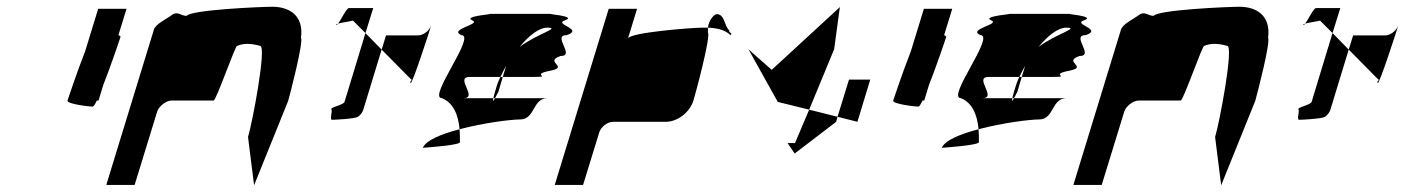

<svg xmlns="http://www.w3.org/2000/svg" viewBox="-20 -736 4164 569"><path d="M180 -438C177 -428 244 -420 255 -420C257 -420 262 -427 267 -438H272L286 -484C309 -542 335 -620 337 -626C338 -628 335 -630 331 -632L355 -710H271L232 -583C209 -525 182 -444 180 -438Z M295 -188H379L446 -406C451 -421 472 -438 488 -438H613C621 -438 679 -607 683 -600C701 -608 723 -608 751 -600C771 -600 728 -372 715 -330L733 -187L834 -437C839 -454 880 -612 872 -624C881 -692 835 -716 787 -716C755 -716 546 -707 533 -689C516 -689 506 -704 490 -692C474 -680 441 -665 436 -648Z M976 -662C977 -661 980 -663 982 -666C979 -665 975 -663 976 -662ZM982 -666C991 -678 1007 -712 1014 -712H1086L1063 -638L1026 -675C1010 -671 991 -669 982 -666ZM962 -412C966 -406 956 -381 964 -381C973 -381 1032 -384 1041 -390C1049 -396 1055 -404 1057 -412L1111 -589L1063 -638L1001 -434C998 -425 958 -418 962 -412ZM1111 -589 1124 -631H1218C1234 -631 1252 -644 1258 -661C1254 -647 1201 -484 1197 -490C1192 -497 1207 -500 1199 -500ZM1258 -661V-662Z M1233 -298C1247 -299 1350 -306 1343 -316C1343 -329 1343 -341 1342 -353C1289 -339 1243 -321 1233 -298ZM1290 -445C1245 -445 1393 -632 1347 -632C1308 -650 1409 -664 1379 -676C1350 -689 1457 -695 1429 -695H1616C1588 -695 1693 -689 1655 -676C1618 -664 1712 -650 1660 -632C1614 -632 1687 -570 1641 -570C1589 -552 1671 -538 1609 -526C1548 -514 1622 -508 1559 -508H1470L1480 -541C1474 -530 1468 -519 1463 -508H1372C1326 -508 1399 -445 1353 -445H1442C1439 -433 1443 -437 1447 -445H1603C1557 -445 1567 -382 1521 -382C1495 -382 1413 -372 1342 -353C1338 -398 1322 -432 1290 -445ZM1450 -474C1446 -460 1443 -451 1442 -445H1447C1451 -453 1457 -464 1457 -464L1470 -508H1463C1457 -496 1453 -485 1450 -474ZM1520 -597C1570 -635 1644 -654 1602 -654C1577 -654 1547 -630 1520 -597Z M1624 -188H1708L1756 -344C1761 -360 1780 -375 1797 -375H1953C1988 -375 2024 -403 2035 -438C2040 -454 2087 -627 2078 -640V-654H2060C2032 -654 1847 -640 1841 -622L1868 -710H1784ZM2078 -654C2081 -678 2097 -694 2104 -694C2128 -694 2126 -660 2141 -646C2139 -638 2153 -638 2145 -632C2129 -647 2106 -653 2078 -654Z M2198 -590 2267 -529 2469 -715 2452 -590 2378 -411 2285 -434ZM2314 -312 2335 -281 2458 -375 2462 -390 2378 -411 2336 -312ZM2462 -390 2496 -500H2559L2521 -375Z M2627 -438C2624 -428 2691 -420 2702 -420C2704 -420 2709 -427 2714 -438H2719L2733 -484C2756 -542 2782 -620 2784 -626C2785 -628 2782 -630 2778 -632L2802 -710H2718L2679 -583C2656 -525 2629 -444 2627 -438Z M2771 -298C2785 -299 2888 -306 2881 -316C2881 -329 2881 -341 2880 -353C2827 -339 2781 -321 2771 -298ZM2828 -445C2783 -445 2931 -632 2885 -632C2846 -650 2947 -664 2917 -676C2888 -689 2995 -695 2967 -695H3154C3126 -695 3231 -689 3193 -676C3156 -664 3250 -650 3198 -632C3152 -632 3225 -570 3179 -570C3127 -552 3209 -538 3147 -526C3086 -514 3160 -508 3097 -508H3008L3018 -541C3012 -530 3006 -519 3001 -508H2910C2864 -508 2937 -445 2891 -445H2980C2977 -433 2981 -437 2985 -445H3141C3095 -445 3105 -382 3059 -382C3033 -382 2951 -372 2880 -353C2876 -398 2860 -432 2828 -445ZM2988 -474C2984 -460 2981 -451 2980 -445H2985C2989 -453 2995 -464 2995 -464L3008 -508H3001C2995 -496 2991 -485 2988 -474ZM3058 -597C3108 -635 3182 -654 3140 -654C3115 -654 3085 -630 3058 -597Z M3161 -188H3245L3312 -406C3317 -421 3338 -438 3354 -438H3479C3487 -438 3545 -607 3549 -600C3567 -608 3589 -608 3617 -600C3637 -600 3594 -372 3581 -330L3599 -187L3700 -437C3705 -454 3746 -612 3738 -624C3747 -692 3701 -716 3653 -716C3621 -716 3412 -707 3399 -689C3382 -689 3372 -704 3356 -692C3340 -680 3307 -665 3302 -648Z M3842 -662C3843 -661 3846 -663 3848 -666C3845 -665 3841 -663 3842 -662ZM3848 -666C3857 -678 3873 -712 3880 -712H3952L3929 -638L3892 -675C3876 -671 3857 -669 3848 -666ZM3828 -412C3832 -406 3822 -381 3830 -381C3839 -381 3898 -384 3907 -390C3915 -396 3921 -404 3923 -412L3977 -589L3929 -638L3867 -434C3864 -425 3824 -418 3828 -412ZM3977 -589 3990 -631H4084C4100 -631 4118 -644 4124 -661C4120 -647 4067 -484 4063 -490C4058 -497 4073 -500 4065 -500ZM4124 -661V-662Z"/></svg>

Font: bitstorm
Style: obl
Weight: 400
Version: Version 0.2